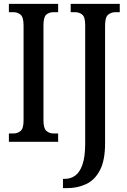

<svg xmlns="http://www.w3.org/2000/svg" viewBox="-20 -734 660 994"><path d="M26 0V-43H49Q71 -43 86.5 -56Q102 -69 102 -110V-602Q102 -645 86.5 -658Q71 -671 49 -671H26V-714H281V-671H258Q234 -671 219.5 -658Q205 -645 205 -602V-111Q205 -70 220 -56.5Q235 -43 258 -43H281V0ZM306 240V192H316Q346 192 369.5 175Q393 158 407 118Q421 78 421 9V-605Q421 -646 405.5 -658.5Q390 -671 368 -671H346V-714H600V-671H578Q556 -671 540 -658Q524 -645 524 -602V8Q524 97 497 148Q470 199 425 219.5Q380 240 328 240Z"/></svg>

Font: Noto Serif Tamil ExtraCondensed Medium
Style: Regular
Weight: 500
Width: 2
Designer: Indian Type Foundry, Tom Grace, and the Monotype Design Team
Foundry: Monotype Imaging Inc.
Version: Version 2.004; ttfautohint (v1.8.4.7-5d5b)